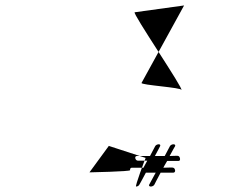

<svg xmlns="http://www.w3.org/2000/svg" viewBox="-20 -1003 864 704"><path d="M514 -424C512 -420 474 -319 479 -319C484 -319 489 -322 491 -326C491 -326 502 -345 515 -370H551L527 -326C525 -322 528 -319 533 -319C538 -319 544 -322 546 -326C546 -326 556 -346 569 -370H616C620 -370 623 -374 622 -379C619 -393 610 -388 579 -388C583 -397 589 -405 593 -413H635C639 -413 641 -417 640 -422C637 -436 630 -431 602 -431C613 -452 622 -467 622 -467C624 -471 621 -474 616 -474C611 -474 605 -471 603 -467L584 -431H548C559 -451 567 -467 567 -467C569 -471 567 -474 562 -474C557 -474 551 -471 549 -467L530 -431H482C478 -431 475 -428 476 -423C477 -418 481 -414 485 -414H520L506 -388H463C459 -388 456 -384 457 -379C458 -374 308 -371 308 -371L379 -468ZM474 -958 655 -983 499 -699C495 -691 649 -682 645 -673C657 -673 462 -958 474 -958Z"/></svg>

Font: PlasticEraser
Style: It
Weight: 400
Foundry: Cannot Into Space Fonts
Version: Version 0.43